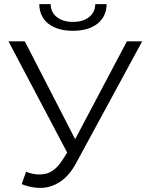

<svg xmlns="http://www.w3.org/2000/svg" viewBox="-20 -900 720 929"><path d="M106 -69Q157 -49 202 -59.5Q247 -70 285 -130L319 -184L326 -193L594 -700H668L350 -114Q318 -53 274.5 -23Q231 7 182.5 9Q134 11 85 -9ZM324 -126 21 -700H100L364 -187ZM333 -751Q258 -751 214.5 -785Q171 -819 170 -880H225Q226 -840 255.5 -817Q285 -794 333 -794Q381 -794 410.5 -817Q440 -840 441 -880H496Q495 -819 451 -785Q407 -751 333 -751Z"/></svg>

Font: MOST Montserrat
Style: Regular
Weight: 400
Designer: Julieta Ulanovsky
Foundry: Julieta Ulanovsky
Version: Version 8.000;March 11, 2024;FontCreator 15.0.0.2926 64-bit